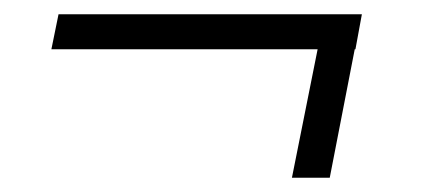

<svg xmlns="http://www.w3.org/2000/svg" viewBox="-20 -402 599 269"><path d="M487 -382 478 -333H477L442 -153H389L425 -333H52L62 -382Z"/></svg>

Font: Gontserrat Light
Style: Italic
Weight: 300
Italic angle: -11.3°
Designer: Julieta Ulanovsky
Foundry: Julieta Ulanovsky
Version: Version 6.001